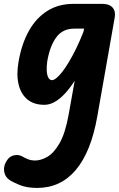

<svg xmlns="http://www.w3.org/2000/svg" viewBox="-70 -520 600 969"><path d="M117.5 428.5Q66 428.5 29.5 413.8Q-7 399 -23 387.5Q-45.5 371.5 -49.2 344.2Q-53 317 -36 291Q-22.5 268.5 2 263.5Q26.5 258.5 49 273Q58 278.5 72.8 284.2Q87.5 290 108.5 290Q136 290 168.8 271.5Q201.5 253 230.5 203Q259.5 153 276.5 58L307 -112.5Q282 -73.5 256.2 -46.2Q230.5 -19 205 -5Q179.5 9 154 9Q101.5 9 68.5 -18Q35.5 -45 23.8 -94.5Q12 -144 24 -210.5Q39.5 -299.5 76 -364.5Q112.5 -429.5 169 -465Q225.5 -500.5 300.5 -500.5H447.5Q481.5 -500.5 498 -482Q514.5 -463.5 509 -432L421 67.5Q389.5 246.5 312.8 337.5Q236 428.5 117.5 428.5ZM192.5 -115.5Q201.5 -115.5 214.5 -125.8Q227.5 -136 243.2 -156Q259 -176 276.8 -205.5Q294.5 -235 313.5 -273.5Q332.5 -312 351 -359L354.5 -375.5H304.5Q245.5 -375.5 213.2 -330.5Q181 -285.5 168.5 -210.5Q164.5 -183 166 -161.5Q167.5 -140 174.2 -127.8Q181 -115.5 192.5 -115.5Z"/></svg>

Font: Edu AU VIC WA NT Pre
Style: Bold
Weight: 700
Designer: Tina and Corey Anderson, Eben Sorkin, Mirko Velimirovic
Foundry: Google for Education
Version: Version 1.001